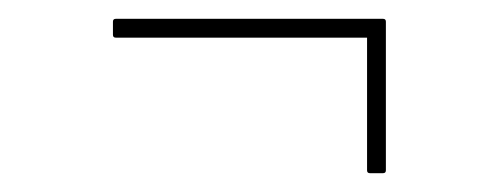

<svg xmlns="http://www.w3.org/2000/svg" viewBox="-20 -331 529 204"><path d="M373 -147Q370 -147 370 -150V-291H103Q100 -291 100 -294V-308Q100 -311 103 -311H387Q390 -311 390 -308V-150Q390 -147 387 -147Z"/></svg>

Font: Sofia Sans Condensed Thin
Style: Regular
Weight: 250
Version: Version 4.100